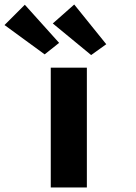

<svg xmlns="http://www.w3.org/2000/svg" viewBox="-25 -831 605 851"><path d="M200 0V-531H360V0ZM379 -587 209 -727 304 -811 446 -635ZM173 -590 -5 -720 85 -810 237 -641Z"/></svg>

Font: Lexend Zetta
Style: Bold
Weight: 700
Designer: Bonnie Shaver-Troup, Thomas Jockin
Foundry: Lexend
Version: Version 1.007